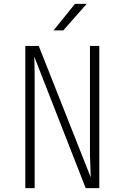

<svg xmlns="http://www.w3.org/2000/svg" viewBox="-20 -966 640 986"><path d="M110 0V-730H179L446 -55Q442 -150 442 -170V-730H490V0H420L156 -675Q158 -627 158 -560V0ZM305 -810H255L365 -946H425Z"/></svg>

Font: JetBrains Mono Extra Light
Style: Regular
Weight: 200
Monospace: yes
Designer: Philipp Nurullin, Konstantin Bulenkov
Foundry: JetBrains
Version: 2.002